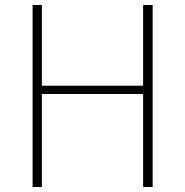

<svg xmlns="http://www.w3.org/2000/svg" viewBox="-20 -746 738 766"><path d="M110 0H147V-371H551V0H589V-726H551V-404H147V-726H110Z"/></svg>

Font: Noto Sans CJK HK Thin
Style: Regular
Weight: 100
Designer: Ryoko NISHIZUKA 西塚涼子 (kana, bopomofo & ideographs); Paul D. Hunt (Latin, Greek & Cyrillic); Sandoll Communications 산돌커뮤니
Foundry: Adobe
Version: Version 2.004;hotconv 1.0.118;makeotfexe 2.5.65603